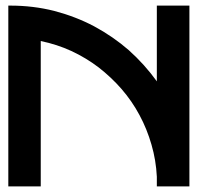

<svg xmlns="http://www.w3.org/2000/svg" viewBox="-20 -668 708 688"><path d="M542 -647.9H658.7V0H542V-34.7Q539.1 -93.8 522.9 -149.4Q506.8 -205.6 480 -255.4Q453.1 -305.7 415.5 -349.1Q378.9 -391.1 333 -426.8Q288.1 -460.9 235.4 -485.4Q184.6 -508.8 126 -521V0H9.8V-647.9H17.6Q98.6 -647.9 174.3 -628.9Q252 -608.4 317.4 -573.7Q385.3 -537.1 441.4 -488.3Q499 -436.5 542 -376.5Z"/></svg>

Font: Sangha Kali
Style: Regular
Weight: 400
Designer: Seslavinskaya Anna
Foundry: Popkern
Version: Version 2.000;PS 002.000;hotconv 1.0.88;makeotf.lib2.5.64775